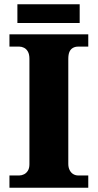

<svg xmlns="http://www.w3.org/2000/svg" viewBox="-20 -874 455 894"><path d="M24 0V-57H70Q81 -57 92 -62.5Q103 -68 110 -79.5Q117 -91 117 -109V-600Q117 -621 110 -633.5Q103 -646 92 -651.5Q81 -657 70 -657H24V-714H391V-657H344Q330 -657 319.5 -651Q309 -645 303.5 -633Q298 -621 298 -599V-111Q298 -94 304.5 -81.5Q311 -69 321.5 -63Q332 -57 344 -57H391V0ZM61 -767V-854H351V-767Z"/></svg>

Font: Noto Serif Ethiopic ExtraBold
Style: Regular
Weight: 800
Version: Version 2.102